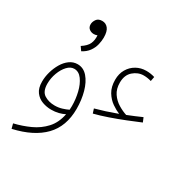

<svg xmlns="http://www.w3.org/2000/svg" viewBox="-190 -794 1159 1188"><g transform="rotate(30 389.5 -199.5)"><path d="M439 -103 429 -134Q496 -152 581 -183Q556 -193 526 -213.5Q496 -234 475 -268.5Q454 -303 454 -354Q454 -397 473 -429.5Q492 -462 524 -480Q556 -498 595 -498Q625 -498 655 -489L649 -457Q621 -465 595 -465Q554 -465 521 -436Q488 -407 488 -353Q488 -308 509 -277Q530 -246 561.5 -227Q593 -208 622 -199Q675 -220 722 -241L735 -210Q695 -193 642.5 -172Q590 -151 536.5 -132.5Q483 -114 439 -103ZM51 230 42 196Q101 182 154.5 157.5Q208 133 246.5 91Q285 49 298 -17Q279 -7 255 -1Q231 5 203 5Q171 5 140 -6Q109 -17 88.5 -44Q68 -71 68 -118Q68 -152 78 -187.5Q88 -223 106 -253.5Q124 -284 149.5 -302.5Q175 -321 206 -321Q248 -321 277.5 -287Q307 -253 322.5 -197.5Q338 -142 338 -78Q338 47 265 122.5Q192 198 51 230ZM103 -123Q103 -68 134.5 -48Q166 -28 209 -28Q236 -28 260.5 -35.5Q285 -43 303 -52Q304 -65 304 -79Q304 -128 292.5 -175.5Q281 -223 258 -254.5Q235 -286 202 -286Q176 -286 153.5 -262Q131 -238 117 -200.5Q103 -163 103 -123ZM184 -401 165 -428Q201 -451 213 -477Q225 -503 222 -537Q210 -532 198 -532Q179 -532 165 -543Q151 -554 151 -575Q151 -593 163.5 -611Q176 -629 204 -629Q230 -629 246.5 -608.5Q263 -588 263 -544Q263 -520 256.5 -493Q250 -466 232.5 -441.5Q215 -417 184 -401Z"/></g></svg>

Font: Noto Sans Arabic Cond ExtLt
Style: Regular
Weight: 200
Width: 3
Designer: Monotype Design Team, Nadine Chahine, Nizar Qandah and Khaled Hosny
Foundry: Monotype Imaging Inc.
Version: Version 2.012; ttfautohint (v1.8.4.7-5d5b)